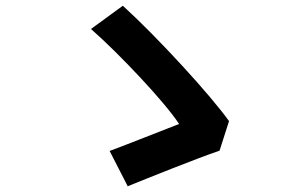

<svg xmlns="http://www.w3.org/2000/svg" viewBox="-20 -684 1040 669"><path d="M745 -159 778 -262C714 -352 531 -552 408 -664L297 -583C393 -499 554 -329 604 -252C547 -230 424 -181 362 -158L425 -35C499 -65 663 -131 745 -159Z"/></svg>

Font: Source Han Sans CN
Style: Bold
Weight: 700
Designer: Ryoko NISHIZUKA 西塚涼子 (kana, bopomofo & ideographs); Paul D. Hunt (Latin, Greek & Cyrillic); Sandoll Communications 산돌커뮤니
Foundry: Adobe
Version: Version 2.001;hotconv 1.0.107;makeotfexe 2.5.65593